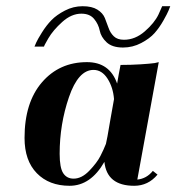

<svg xmlns="http://www.w3.org/2000/svg" viewBox="-20 -589 568 618"><path d="M491 -389 422 -11Q452 -14 472 -39L487 -27Q457 9 412 9Q324 9 316 -68Q272 9 204 9Q138 9 98.5 -31.5Q59 -72 59 -145Q59 -259 115 -324Q171 -389 260 -389Q333 -389 357 -320Q362 -350 368 -380Q402 -380 433 -382Q464 -384 478 -386ZM217 -14Q243 -14 267.5 -39.5Q292 -65 303 -86.5Q314 -108 321 -126Q323 -134 326 -150.5Q329 -167 335 -202.5Q341 -238 347 -270Q344 -308 326 -336Q308 -364 281 -364Q232 -364 202 -276.5Q172 -189 172 -94Q172 -49 183.5 -31.5Q195 -14 217 -14ZM379 -461Q415 -461 446 -488Q477 -515 490 -542L502 -569H528Q526 -564 522.5 -555Q519 -546 506 -523Q493 -500 477.5 -482.5Q462 -465 434.5 -450.5Q407 -436 376 -436Q341 -436 323 -453Q305 -470 301 -490.5Q297 -511 283 -528Q269 -545 242 -545Q210 -545 180.5 -518.5Q151 -492 135.5 -465.5Q120 -439 122 -439H91Q93 -444 97 -453Q101 -462 115 -484.5Q129 -507 145.5 -524Q162 -541 189 -555Q216 -569 246 -569Q276 -569 293.5 -558Q311 -547 317.5 -531Q324 -515 329.5 -499Q335 -483 346.5 -472Q358 -461 379 -461Z"/></svg>

Font: Sail
Style: Regular
Weight: 400
Designer: Miguel Hernandez
Foundry: Miguel Hernandez
Version: Version 1.002